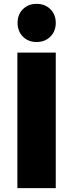

<svg xmlns="http://www.w3.org/2000/svg" viewBox="-20 -972 379 992"><path d="M69.8 0V-700.2H268.1V0ZM168.9 -754.9Q126 -754.9 98.4 -782.7Q70.8 -810.5 70.8 -854Q70.8 -897 98.4 -924.6Q126 -952.1 168.9 -952.1Q212.4 -952.1 240.2 -924.6Q268.1 -897 268.1 -854Q268.1 -810.5 240.2 -782.7Q212.4 -754.9 168.9 -754.9Z"/></svg>

Font: Montserrat ExtraBold
Style: Regular
Weight: 800
Designer: Julieta Ulanovsky
Foundry: Julieta Ulanovsky
Version: Version 9.000